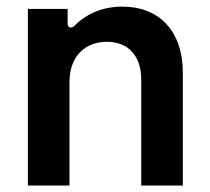

<svg xmlns="http://www.w3.org/2000/svg" viewBox="-20 -573 650 593"><path d="M194.6 -319.6C194.6 -398.4 242.2 -443.9 310 -443.9C376.4 -443.9 416.2 -400.2 416.2 -327.4V0H544.7V-347.3C545.1 -478 470.5 -552.6 358 -552.6C293 -552.6 242.2 -527 208.8 -492.2C201.3 -484.4 188.9 -487.9 188.9 -498.6V-545.5H66.1V0H194.6Z"/></svg>

Font: RA Gorm Semi Bold
Style: Regular
Weight: 600
Designer: Rasmus Andersson
Foundry: rsms
Version: Version 3.000;hotconv 1.0.109;makeotfexe 2.5.65596